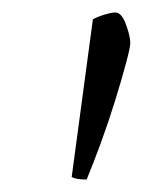

<svg xmlns="http://www.w3.org/2000/svg" viewBox="-20 -724 229 308"><path d="M119 -436Q102 -436 95 -440L129 -693Q136 -697 147.5 -700.5Q159 -704 165 -704Q175 -704 182 -685Q189 -666 189 -655Q189 -648 182 -622Q175 -596 164.5 -562Q154 -528 141.5 -494Q129 -460 119 -436Z"/></svg>

Font: Texturina 72pt 72pt ExtraLight
Style: Italic
Weight: 200
Italic angle: -11°
Designer: Guillermo Torres Carreño
Foundry: Omnibus-Type
Version: Version 1.002; ttfautohint (v1.8.3)